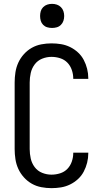

<svg xmlns="http://www.w3.org/2000/svg" viewBox="-20 -968 540 996"><path d="M247 8Q221 8 194.5 3Q168 -2 145 -15Q122 -28 104 -48Q86 -68 75 -92Q64 -116 60 -142.5Q56 -169 56 -195V-540Q56 -566 60 -592.5Q64 -619 75 -643Q86 -667 104 -687Q122 -707 145 -720Q168 -733 194.5 -738Q221 -743 247 -743Q272 -743 296.5 -739Q321 -735 343.5 -724Q366 -713 384.5 -696Q403 -679 414.5 -657Q426 -635 432 -611Q438 -587 438 -562V-559H360V-561Q360 -583 352.5 -605Q345 -627 329.5 -643Q314 -659 292 -666Q270 -673 247 -673Q222 -673 198.5 -663.5Q175 -654 160 -634Q145 -614 139.5 -589.5Q134 -565 134 -540V-195Q134 -170 139.5 -145.5Q145 -121 160 -101Q175 -81 198.5 -71.5Q222 -62 247 -62Q270 -62 292 -69Q314 -76 329.5 -92Q345 -108 352.5 -130Q360 -152 360 -174V-176H438V-173Q438 -148 432 -124Q426 -100 414.5 -78Q403 -56 384.5 -39Q366 -22 343.5 -11Q321 0 296.5 4Q272 8 247 8ZM250 -823Q237 -823 225 -826.5Q213 -830 204 -839Q195 -848 191.5 -860Q188 -872 188 -885Q188 -898 191.5 -910Q195 -922 204 -931Q213 -940 225 -944Q237 -948 250 -948Q263 -948 275 -944Q287 -940 296 -931Q305 -922 309 -910Q313 -898 313 -885Q313 -872 309 -860Q305 -848 296 -839Q287 -830 275 -826.5Q263 -823 250 -823Z"/></svg>

Font: Iosevka Algr
Style: Regular
Weight: 400
Monospace: yes
Designer: Belleve Invis
Foundry: Belleve Invis
Version: Version 26.0.2; ttfautohint (v1.8.3)